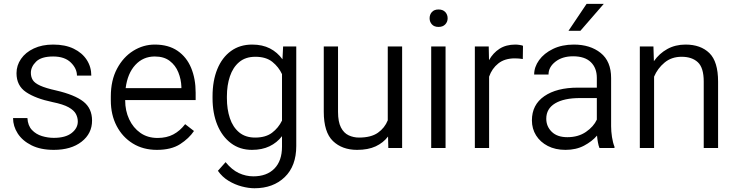

<svg xmlns="http://www.w3.org/2000/svg" viewBox="-20 -770 3828 999"><path d="M384.8 -137.7Q384.8 -158.2 375 -177Q365.2 -195.8 337.2 -211.7Q309.1 -227.5 253.4 -238.8Q165 -257.3 115.5 -290.8Q65.9 -324.2 65.9 -389.2Q65.9 -429.7 89.4 -463.6Q112.8 -497.6 155.8 -517.8Q198.7 -538.1 256.8 -538.1Q319.3 -538.1 363.5 -516.6Q407.7 -495.1 431.4 -458.5Q455.1 -421.9 455.1 -376.5H380.4Q380.4 -413.6 348.4 -444.8Q316.4 -476.1 256.8 -476.1Q194.8 -476.1 167.7 -449.2Q140.6 -422.4 140.6 -391.1Q140.6 -369.6 150.6 -353.5Q160.6 -337.4 189 -324.5Q217.3 -311.5 272 -299.3Q368.7 -276.9 413.8 -241.5Q459 -206.1 459 -142.6Q459 -75.2 404.5 -32.7Q350.1 9.8 259.8 9.8Q191.4 9.8 144 -13.9Q96.7 -37.6 72.3 -75.4Q47.9 -113.3 47.9 -155.8H122.6Q125 -116.2 146.2 -93.8Q167.5 -71.3 198.2 -62Q229 -52.7 259.8 -52.7Q320.8 -52.7 352.8 -77.9Q384.8 -103 384.8 -137.7Z M796.4 9.8Q725.1 9.8 671.1 -23.4Q617.2 -56.6 586.9 -114.7Q556.6 -172.9 556.6 -247.6V-268.1Q556.6 -352.1 588.9 -412.6Q621.1 -473.1 673.3 -505.6Q725.6 -538.1 785.2 -538.1Q856.4 -538.1 903.8 -505.6Q951.2 -473.1 974.6 -416.5Q998 -359.9 998 -287.6V-249.5H631.3V-247.6Q631.3 -193.8 652.1 -149.4Q672.9 -105 710.4 -78.6Q748 -52.2 799.8 -52.2Q847.2 -52.2 881.8 -70.6Q916.5 -88.9 943.4 -124L989.3 -88.4Q963.4 -49.8 917.2 -20Q871.1 9.8 796.4 9.8ZM785.2 -476.1Q724.6 -476.1 684.1 -432.1Q643.6 -388.2 633.8 -311.5H923.8V-318.4Q922.4 -357.9 907.7 -394Q893.1 -430.2 863 -453.1Q833 -476.1 785.2 -476.1Z M1085.9 -258.8V-269Q1085.9 -350.1 1110.8 -410.6Q1135.7 -471.2 1181.9 -504.6Q1228 -538.1 1292 -538.1Q1345.2 -538.1 1384.3 -518.1Q1423.3 -498 1449.7 -461.4L1453.1 -528.3H1521.5V-10.3Q1521.5 93.8 1461.4 151.6Q1401.4 209.5 1303.7 209.5Q1273.9 209.5 1238.3 200.2Q1202.6 190.9 1169.4 170.9Q1136.2 150.9 1113.8 118.7L1153.8 73.7Q1186.5 113.8 1222.9 130.6Q1259.3 147.5 1298.3 147.5Q1368.2 147.5 1407.7 107.2Q1447.3 66.9 1447.3 -6.8V-61.5Q1420.9 -27.3 1382.1 -8.8Q1343.3 9.8 1291 9.8Q1228 9.8 1181.9 -24.9Q1135.7 -59.6 1110.8 -120.1Q1085.9 -180.7 1085.9 -258.8ZM1160.6 -269V-258.8Q1160.6 -201.7 1176 -155.3Q1191.4 -108.9 1224.1 -81.5Q1256.8 -54.2 1307.6 -54.2Q1362.3 -54.2 1395.5 -79.3Q1428.7 -104.5 1447.3 -142.6V-384.3Q1430.2 -421.4 1397.2 -448Q1364.3 -474.6 1308.6 -474.6Q1257.3 -474.6 1224.6 -447Q1191.9 -419.4 1176.3 -372.8Q1160.6 -326.2 1160.6 -269Z M2000.5 0 1999 -59.6Q1974.1 -26.9 1934.6 -8.5Q1895 9.8 1837.9 9.8Q1760.3 9.8 1712.4 -36.1Q1664.6 -82 1664.6 -189V-528.3H1738.8V-188Q1738.8 -136.2 1753.9 -106.9Q1769 -77.6 1794.2 -65.9Q1819.3 -54.2 1848.1 -54.2Q1910.6 -54.2 1946.3 -79.3Q1981.9 -104.5 1997.6 -144V-528.3H2072.3V0Z M2215.3 -674.8Q2215.3 -694.3 2227.3 -707.5Q2239.3 -720.7 2261.7 -720.7Q2284.2 -720.7 2296.6 -707.5Q2309.1 -694.3 2309.1 -674.8Q2309.1 -656.2 2296.6 -643.1Q2284.2 -629.9 2261.7 -629.9Q2239.3 -629.9 2227.3 -643.1Q2215.3 -656.2 2215.3 -674.8ZM2298.3 -528.3V0H2223.6V-528.3Z M2701.2 -531.7 2700.2 -462.9Q2680.2 -466.3 2658.7 -466.3Q2606 -466.3 2572.8 -439.9Q2539.6 -413.6 2524.9 -371.1V0H2450.7V-528.3H2522.9L2524.4 -457Q2545.4 -494.6 2579.3 -516.4Q2613.3 -538.1 2661.6 -538.1Q2671.9 -538.1 2684.1 -536.1Q2696.3 -534.2 2701.2 -531.7Z M3099.1 0Q3094.2 -11.7 3091.1 -29.1Q3087.9 -46.4 3086.4 -64.5Q3060.5 -34.2 3019 -12.2Q2977.5 9.8 2922.4 9.8Q2869.6 9.8 2830.3 -10.5Q2791 -30.8 2769.3 -65.4Q2747.6 -100.1 2747.6 -143.6Q2747.6 -225.1 2812 -269.5Q2876.5 -314 2986.8 -314H3085.4V-364.7Q3085.4 -416.5 3054 -446.8Q3022.5 -477.1 2961.9 -477.1Q2905.8 -477.1 2869.9 -449Q2834 -420.9 2834 -382.3H2759.3Q2759.3 -421.4 2784.9 -457Q2810.5 -492.7 2857.2 -515.4Q2903.8 -538.1 2965.8 -538.1Q3050.8 -538.1 3105.2 -494.6Q3159.7 -451.2 3159.7 -363.8V-113.3Q3159.7 -86.4 3164.3 -56.6Q3168.9 -26.9 3177.2 -6.8V0ZM2932.1 -56.2Q2988.8 -56.2 3028.8 -83.7Q3068.8 -111.3 3085.4 -147.5V-259.8H2998Q2914.6 -259.8 2868.4 -232.2Q2822.3 -204.6 2822.3 -152.3Q2822.3 -112.3 2850.8 -84.2Q2879.4 -56.2 2932.1 -56.2ZM2938 -609.9 3032.2 -750H3121.6L3000 -609.9Z M3526.4 -474.6Q3474.1 -474.6 3437.7 -444.3Q3401.4 -414.1 3383.3 -371.1V0H3309.1V-528.3H3379.9L3382.3 -451.7Q3410.2 -491.7 3452.1 -514.9Q3494.1 -538.1 3546.9 -538.1Q3625.5 -538.1 3670.9 -493.9Q3716.3 -449.7 3716.3 -345.2V0H3641.6V-345.7Q3641.6 -417.5 3611.1 -446Q3580.6 -474.6 3526.4 -474.6Z"/></svg>

Font: Vazirmatn RD FD Light
Style: Regular
Weight: 300
Designer: Saber Rastikerdar
Foundry: Saber Rastikerdar
Version: Version 33.003